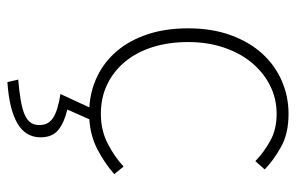

<svg xmlns="http://www.w3.org/2000/svg" viewBox="-164 -416 819 532"><g transform="rotate(90 246.0 -150.5)"><path d="M284 73 311 12Q357 9 394.5 -10.5Q432 -30 463 -57L442 -83Q414 -57 377.5 -38.5Q341 -20 296 -20Q251 -20 214.5 -37.5Q178 -55 151.5 -87Q125 -119 111 -163.5Q97 -208 97 -262Q97 -316 112.5 -361.5Q128 -407 155 -439Q182 -471 218 -489Q254 -507 296 -507Q338 -507 369.5 -490Q401 -473 427 -448L450 -474Q424 -499 387 -519.5Q350 -540 296 -540Q248 -540 205 -521.5Q162 -503 129.5 -467.5Q97 -432 78 -380Q59 -328 59 -262Q59 -199 75.5 -149.5Q92 -100 121.5 -65Q151 -30 191 -10.5Q231 9 278 12L241 92Q286 99 306.5 112Q327 125 327 150Q327 164 321 173.5Q315 183 300.5 190Q286 197 261.5 201.5Q237 206 201 209L208 239Q283 234 322 211.5Q361 189 361 147Q361 114 340 97.5Q319 81 284 73Z"/></g></svg>

Font: Spoqa Han Sans Neo Thin
Style: Regular
Weight: 100
Designer: [Spoqa Han Sans Neo] Dong-huui Kim  Younghwa Kang  Yujin Lee  [Noto Sans] Ryoko NISHIZUKA  (kana & ideographs); Paul D. 
Foundry: Spoqa (http://www.spoqa-han-sans.com)
Version: Version 1.100;hotconv 1.0.109;makeotfexe 2.5.65596